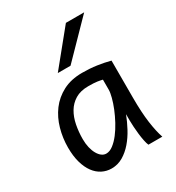

<svg xmlns="http://www.w3.org/2000/svg" viewBox="-188 -896 938 1022"><g transform="rotate(-30 281.0 -384.5)"><path d="M393.1 -420.9Q387.2 -422.4 379.9 -423.8Q372.6 -425.3 362.5 -426.8Q352.5 -428.2 339.1 -429Q325.7 -429.7 307.6 -429.7Q259.8 -429.7 227.8 -410.4Q195.8 -391.1 176.8 -359.1Q157.7 -327.1 149.7 -285.6Q141.6 -244.1 141.6 -200.2Q141.6 -171.9 147.2 -148.2Q152.8 -124.5 162.6 -107.2Q172.4 -89.8 185.1 -80.3Q197.8 -70.8 212.4 -70.8Q233.9 -70.8 255.6 -87.4Q277.3 -104 297.4 -130.1Q317.4 -156.2 335 -188.7Q352.5 -221.2 365.5 -253.2Q378.4 -285.2 385.7 -313.5Q393.1 -341.8 393.1 -358.9ZM429.7 0Q424.3 -11.7 420.2 -32.2Q416 -52.7 413.3 -75.9Q410.6 -99.1 409.2 -122.1Q407.7 -145 407.7 -161.1V-200.2Q393.1 -162.1 372.8 -124.3Q352.5 -86.4 326.4 -56.2Q300.3 -25.9 268.1 -6.8Q235.8 12.2 197.8 12.2Q167 12.2 140.1 -1.5Q113.3 -15.1 93.5 -42Q73.7 -68.8 62.5 -108.6Q51.3 -148.4 51.3 -200.2Q51.3 -258.3 66.9 -313.7Q82.5 -369.1 114.7 -412.4Q147 -455.6 196.8 -481.7Q246.6 -507.8 314.9 -507.8Q362.3 -507.8 404.3 -501.7Q446.3 -495.6 483.4 -485.8V-258.8Q483.4 -166.5 492.2 -103.8Q501 -41 515.1 0ZM485.8 -781.2 280.8 -571.3H202.6L373.5 -781.2Z"/></g></svg>

Font: Andika New Basic
Style: Regular
Weight: 400
Designer: Victor Gaultney, Annie Olsen, Julie Remington, Don Collingsworth, Eric Hays
Foundry: SIL International
Version: Version 5.500; ttfautohint (v1.8.3)